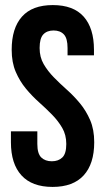

<svg xmlns="http://www.w3.org/2000/svg" viewBox="-20 -728 414 756"><path d="M26 -532Q26 -617 66.5 -662.5Q107 -708 188 -708Q269 -708 309.5 -662.5Q350 -617 350 -532V-510H246V-539Q246 -577 231.5 -592.5Q217 -608 191 -608Q165 -608 150.5 -592.5Q136 -577 136 -539Q136 -503 152 -475.5Q168 -448 192 -423.5Q216 -399 243.5 -374.5Q271 -350 295 -321Q319 -292 335 -255Q351 -218 351 -168Q351 -83 309.5 -37.5Q268 8 187 8Q106 8 64.5 -37.5Q23 -83 23 -168V-211H127V-161Q127 -123 142.5 -108Q158 -93 184 -93Q210 -93 225.5 -108Q241 -123 241 -161Q241 -197 225 -224.5Q209 -252 185 -276.5Q161 -301 133.5 -325.5Q106 -350 82 -379Q58 -408 42 -445Q26 -482 26 -532Z"/></svg>

Font: SVN-Bebas Neue
Style: Bold
Weight: 700
Designer: Ryoichi Tsunekawa
Foundry: Ryoichi Tsunekawa
Version: Version 1.300; ttfautohint (v1.7.9-c794)